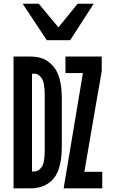

<svg xmlns="http://www.w3.org/2000/svg" viewBox="-20 -1036 640 1056"><path d="M54.5 -725H147Q189 -725 218.8 -712.2Q248.5 -699.5 272.5 -672Q320 -618.5 320 -494V-231Q320 -109 275.5 -55Q253.5 -28 220.8 -14Q188 0 147 0H54.5ZM208.5 -116Q226 -138 226 -212V-511Q226 -583.5 208.5 -607Q192 -630.5 172 -630.5H156V-92.5L171.5 -93Q181.5 -93.5 190.2 -98.8Q199 -104 208.5 -116ZM436 -634H340V-725H539.5V-646.5Q539.5 -640.5 507.5 -461Q454.5 -157 444 -91H542.5V0H330ZM104.5 -1015.5H193L301.5 -885.5L407 -1015.5H495.5L366 -815H237.5Z"/></svg>

Font: JuliaMono Medium
Style: Regular
Weight: 500
Monospace: yes
Designer: cormullion
Foundry: corm
Version: Version 0.054; ttfautohint (v1.8.4)